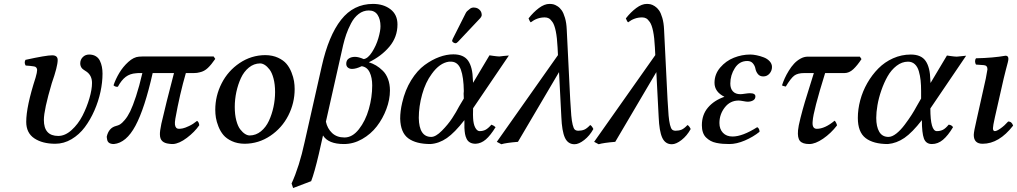

<svg xmlns="http://www.w3.org/2000/svg" viewBox="-20 -718 5149 972"><path d="M499 -345.2Q499 -301.8 488.8 -253.7Q478.5 -205.6 458 -158.7Q437.5 -111.8 409.4 -74.2Q381.3 -36.6 342.3 -13.4Q303.2 9.8 259.8 9.8Q194.8 9.8 153.8 -17.6Q112.8 -44.9 112.8 -101.1Q112.8 -178.7 160.2 -325.2Q168 -352.1 168 -363.8Q168 -370.6 163.6 -376Q159.2 -381.3 151.9 -381.8Q134.3 -384.8 109.9 -386.2Q101.1 -400.4 108.9 -415Q213.4 -438 244.1 -438Q272 -438 272 -414.1Q272 -381.8 242.2 -296.9Q202.1 -161.6 202.1 -110.8Q202.1 -29.8 274.9 -29.8Q309.6 -29.8 342.5 -59.6Q375.5 -89.4 397.5 -132.1Q419.4 -174.8 432.6 -220Q445.8 -265.1 445.8 -297.9Q445.8 -334.5 419.9 -354Q417.5 -356 408.2 -361.8Q398.9 -367.7 395 -372.1Q386.2 -382.8 386.2 -397Q386.2 -416 399.2 -429Q412.1 -441.9 431.2 -441.9Q450.7 -441.9 464.6 -433.6Q478.5 -425.3 485.6 -410.6Q492.7 -396 495.8 -379.9Q499 -363.8 499 -345.2Z M1061.5 -432.1 1069.8 -419.9Q1049.8 -390.6 1032 -373.8Q1014.2 -356.9 991.7 -352.1Q978.5 -348.1 960.9 -348.1H920.9Q890.1 -242.2 867.7 -117.2Q864.3 -97.2 865.7 -86.9Q868.7 -65.9 885.7 -65.9Q894 -65.9 905.3 -68.1Q916.5 -70.3 937.3 -80.1Q958 -89.8 977.5 -106Q986.8 -101.1 988.8 -84Q965.3 -49.8 926.3 -20.3Q887.2 9.3 856 11.2Q844.7 11.2 835.9 9.8Q813 7.3 801.5 -3.7Q790 -14.6 789.6 -36.1Q788.6 -52.2 796.9 -91.8Q819.8 -191.9 860.8 -348.1H752.9Q712.4 -168.5 665.8 -81.5Q619.1 5.4 556.6 11.2Q524.4 11.2 522 -14.2Q520.5 -20 520.5 -26.9Q530.8 -70.8 566.9 -80.1Q578.6 -83 587.6 -88.1Q596.7 -93.3 611.3 -110.4Q626 -127.4 639.2 -154.3Q652.3 -181.2 668.7 -231Q685.1 -280.8 700.7 -348.1H679.7Q672.9 -348.1 668.9 -347.2Q638.2 -345.2 616.5 -328.9Q594.7 -312.5 576.7 -278.8Q563.5 -277.3 554.7 -286.1Q565.4 -317.9 584 -348.9Q602.5 -379.9 629.6 -404.5Q656.7 -429.2 683.6 -431.2Q689.5 -432.1 702.6 -432.1Z M1296.4 -397Q1265.1 -396.5 1240 -376Q1214.8 -355.5 1199.7 -322.8Q1184.6 -290 1176.5 -252.2Q1168.5 -214.4 1168.5 -176.8Q1168.5 -137.7 1176.3 -108.2Q1184.1 -78.6 1196.3 -63Q1208.5 -47.4 1220.7 -39.8Q1232.9 -32.2 1244.6 -32.2Q1275.9 -32.7 1301 -53.2Q1326.2 -73.7 1341.3 -106.2Q1356.4 -138.7 1364.5 -176.5Q1372.6 -214.4 1372.6 -252Q1372.6 -291 1364.7 -320.6Q1356.9 -350.1 1344.7 -366Q1332.5 -381.8 1320.3 -389.4Q1308.1 -397 1296.4 -397ZM1218.8 9.8H1217.8Q1181.6 9.3 1154.1 -3.4Q1126.5 -16.1 1111.1 -34.4Q1095.7 -52.7 1085.9 -77.4Q1076.2 -102.1 1073 -122.1Q1069.8 -142.1 1069.8 -162.1Q1069.8 -232.9 1102.1 -296.1Q1134.3 -359.4 1193.1 -398.9Q1252 -438.5 1322.8 -439H1323.7Q1359.9 -438.5 1387.5 -425.8Q1415 -413.1 1430.4 -394.8Q1445.8 -376.5 1455.6 -351.8Q1465.3 -327.1 1468.5 -307.1Q1471.7 -287.1 1471.7 -267.1Q1471.7 -196.3 1439.5 -133.1Q1407.2 -69.8 1348.4 -30.3Q1289.6 9.3 1218.8 9.8Z M1717.3 -490.2 1629.9 -102.1Q1637.2 -67.4 1661.1 -44.7Q1685.1 -22 1724.1 -22Q1764.2 -22 1797.1 -64Q1830.1 -106 1847.2 -165.8Q1864.3 -225.6 1864.3 -285.2Q1864.3 -325.2 1851.3 -352.1Q1838.4 -378.9 1811 -382.8Q1782.7 -369.1 1762.2 -369.1Q1749.5 -369.1 1741.2 -376Q1732.9 -382.8 1732.9 -395Q1732.9 -413.1 1745.6 -421.6Q1758.3 -430.2 1777.3 -430.2Q1794.9 -430.2 1821.3 -418.9Q1842.8 -421.9 1863.5 -454.3Q1884.3 -486.8 1895.3 -524.2Q1906.2 -561.5 1906.2 -585Q1906.2 -620.1 1891.6 -642.6Q1877 -665 1847.2 -665Q1818.8 -665 1795.7 -647.2Q1772.5 -629.4 1757.1 -599.6Q1741.7 -569.8 1732.9 -544.2Q1724.1 -518.6 1717.3 -490.2ZM1522 2 1608.9 -382.8Q1643.6 -537.6 1706.8 -617.9Q1770 -698.2 1868.2 -698.2Q1921.4 -698.2 1956.8 -671.1Q1992.2 -644 1992.2 -594.2Q1992.2 -530.8 1951.7 -482.2Q1911.1 -433.6 1847.2 -402.8Q1867.2 -396.5 1884 -386.5Q1900.9 -376.5 1917.7 -360.1Q1934.6 -343.8 1944.3 -317.9Q1954.1 -292 1954.1 -259.8Q1954.1 -213.9 1936 -165.8Q1918 -117.7 1887.7 -78.4Q1857.4 -39.1 1813.2 -13.9Q1769 11.2 1721.2 11.2Q1642.1 11.2 1615.2 -32.2L1594.2 61Q1571.3 158.2 1555.2 199.2L1463.9 233.9L1456.1 210.9Q1495.6 124.5 1522 2Z M2304.2 -179.2 2328.1 -219.2 2327.1 -244.1Q2327.1 -246.6 2327.6 -250.7Q2328.1 -254.9 2328.1 -256.8Q2327.1 -326.7 2313.2 -365.2Q2299.3 -403.8 2266.1 -405.8H2252.9Q2205.6 -399.4 2166 -344.2Q2134.3 -301.8 2117.2 -240.5Q2100.1 -179.2 2100.1 -121.1Q2101.6 -24.9 2163.1 -24.9Q2186 -24.9 2217 -56.2Q2248 -87.4 2269 -119.4Q2290 -151.4 2304.2 -179.2ZM2274.9 -442.9Q2327.6 -442.9 2350.1 -410.4Q2372.6 -377.9 2374 -313Q2375 -309.1 2375 -298.8L2458 -438Q2463.9 -437 2476.3 -435.3Q2488.8 -433.6 2494.1 -433.1Q2496.1 -433.1 2500.7 -432.6Q2505.4 -432.1 2507.8 -432.1Q2513.7 -432.6 2530.8 -434.8Q2547.9 -437 2556.2 -437L2375 -169.9Q2375 -164.6 2374.8 -154.8Q2374.5 -145 2374.5 -137.5Q2374.5 -129.9 2375 -123V-121.1Q2376.5 -89.4 2386 -71.8Q2395.5 -54.2 2408.2 -54.2Q2424.8 -54.2 2438 -61Q2451.2 -67.9 2467.8 -86.9Q2481 -82 2488.8 -74.2Q2462.9 -32.2 2439.5 -12Q2416 8.3 2388.2 9.8Q2371.1 9.8 2359.6 3.4Q2348.1 -2.9 2342.3 -15.1Q2336.4 -27.3 2334.2 -40Q2332 -52.7 2331.1 -70.8V-77.1V-109.9Q2281.7 -46.4 2242.2 -19Q2202.6 8.3 2159.2 11.2Q2086.4 11.2 2047.1 -17.6Q2007.8 -46.4 2005.9 -117.2Q2005.9 -155.3 2016.1 -198.2Q2030.8 -262.2 2061.5 -311.8Q2092.3 -361.3 2129.6 -388.7Q2167 -416 2203.9 -429.4Q2240.7 -442.9 2274.9 -442.9ZM2356 -670.9Q2367.7 -682.6 2385.7 -679.2Q2397.9 -677.7 2407.2 -668.9Q2416.5 -660.2 2418 -648.9Q2418.9 -646 2418.9 -641.1Q2417 -631.8 2411.1 -626L2298.8 -506.8Q2291 -499 2287.1 -499Q2281.2 -499 2275.1 -502.9Q2269 -506.8 2269 -511.2V-513.2Q2271 -515.1 2271 -519L2273.9 -524.9L2337.9 -651.9Q2342.8 -661.6 2356 -670.9Z M2983.9 -64.9Q2965.3 -30.8 2937.7 -9.3Q2910.2 12.2 2888.7 12.2Q2855 12.2 2839.8 -21Q2824.7 -54.2 2821.8 -126L2810.1 -353L2602.1 0Q2542 4.9 2518.1 12.2L2495.1 0L2804.7 -439L2802.7 -478Q2800.3 -527.3 2793.7 -559.6Q2787.1 -591.8 2777.1 -606.2Q2767.1 -620.6 2758.3 -625.2Q2749.5 -629.9 2737.8 -629.9Q2699.2 -629.9 2667 -605Q2664.6 -606.4 2660.9 -613.3Q2657.2 -620.1 2655.8 -625Q2680.7 -656.7 2708.5 -677.5Q2736.3 -698.2 2761.7 -698.2Q2771.5 -698.2 2780.8 -696.3Q2790 -694.3 2802.2 -686.5Q2814.5 -678.7 2823.7 -665.5Q2833 -652.3 2840.3 -627.4Q2847.7 -602.5 2849.1 -568.8L2866.7 -213.9Q2869.6 -161.1 2872.1 -133.3Q2874.5 -105.5 2879.2 -86.4Q2883.8 -67.4 2890.1 -61.8Q2896.5 -56.2 2907.7 -56.2Q2924.3 -56.2 2937.5 -61.5Q2950.7 -66.9 2967.8 -85Q2976.1 -81.1 2983.9 -64.9Z M3476.6 -64.9Q3458 -30.8 3430.4 -9.3Q3402.8 12.2 3381.3 12.2Q3347.7 12.2 3332.5 -21Q3317.4 -54.2 3314.5 -126L3302.7 -353L3094.7 0Q3034.7 4.9 3010.7 12.2L2987.8 0L3297.4 -439L3295.4 -478Q3293 -527.3 3286.4 -559.6Q3279.8 -591.8 3269.8 -606.2Q3259.8 -620.6 3251 -625.2Q3242.2 -629.9 3230.5 -629.9Q3191.9 -629.9 3159.7 -605Q3157.2 -606.4 3153.6 -613.3Q3149.9 -620.1 3148.4 -625Q3173.3 -656.7 3201.2 -677.5Q3229 -698.2 3254.4 -698.2Q3264.2 -698.2 3273.4 -696.3Q3282.7 -694.3 3294.9 -686.5Q3307.1 -678.7 3316.4 -665.5Q3325.7 -652.3 3333 -627.4Q3340.3 -602.5 3341.8 -568.8L3359.4 -213.9Q3362.3 -161.1 3364.7 -133.3Q3367.2 -105.5 3371.8 -86.4Q3376.5 -67.4 3382.8 -61.8Q3389.2 -56.2 3400.4 -56.2Q3417 -56.2 3430.2 -61.5Q3443.4 -66.9 3460.4 -85Q3468.8 -81.1 3476.6 -64.9Z M3622.1 -95.2Q3622.1 -64.5 3639.9 -45.7Q3657.7 -26.9 3688.5 -26.9Q3738.8 -26.9 3813.5 -74.2Q3825.2 -67.4 3825.2 -50.8Q3793 -24.9 3751 -6.8Q3709 11.2 3672.4 11.2Q3653.8 11.2 3638.7 10Q3623.5 8.8 3606.7 5.4Q3589.8 2 3577.4 -4.9Q3564.9 -11.7 3554.4 -22Q3543.9 -32.2 3538.6 -47.9Q3533.2 -63.5 3533.2 -84Q3533.2 -137.2 3564.2 -173.6Q3595.2 -210 3647.5 -228Q3597.2 -252.9 3597.2 -298.8Q3597.2 -342.3 3626 -376Q3654.8 -409.7 3695.3 -425.8Q3735.8 -441.9 3778.3 -441.9Q3793 -441.9 3810.5 -438.2Q3828.1 -434.6 3846.2 -427.7Q3864.3 -420.9 3876.2 -408Q3888.2 -395 3888.2 -378.9Q3888.2 -359.9 3875.7 -345.5Q3863.3 -331.1 3844.2 -331.1Q3826.2 -331.1 3816.7 -343.3Q3807.1 -355.5 3804.4 -370.1Q3801.8 -384.8 3791.7 -397Q3781.7 -409.2 3763.2 -409.2Q3723.1 -409.2 3700.2 -373.3Q3677.2 -337.4 3677.2 -294.9Q3677.2 -269.5 3690.4 -255.4Q3703.6 -241.2 3728 -241.2Q3735.8 -241.2 3752 -243.7Q3768.1 -246.1 3776.4 -246.1Q3804.2 -246.1 3804.2 -230Q3804.2 -216.3 3792.5 -209.7Q3780.8 -203.1 3765.1 -203.1Q3757.8 -203.1 3742.7 -206.1Q3727.5 -209 3719.2 -209Q3676.3 -209 3649.2 -174.1Q3622.1 -139.2 3622.1 -95.2Z M4100.1 -348.1H4051.3Q4018.1 -348.1 4000.7 -335Q3983.4 -321.8 3958 -279.8Q3940.9 -283.2 3939 -286.1Q3944.8 -304.2 3952.9 -322Q3960.9 -339.8 3973.4 -360.1Q3985.8 -380.4 3999.8 -395.5Q4013.7 -410.6 4032 -420.9Q4050.3 -431.2 4069.3 -431.2H4333L4341.3 -418.9Q4320.3 -386.7 4299.6 -367.4Q4278.8 -348.1 4254.9 -348.1H4157.2Q4097.2 -155.3 4094.2 -105Q4089.8 -65.9 4115.2 -65.9Q4155.8 -65.9 4205.1 -106.9Q4208 -105.5 4212.4 -97.2Q4216.8 -88.9 4217.3 -83Q4186.5 -43 4147 -15.9Q4107.4 11.2 4077.1 11.2Q4043 11.2 4029.8 -4.4Q4016.6 -20 4020 -58.1Q4021.5 -77.6 4032.5 -121.1Q4043.5 -164.6 4054.9 -202.6Q4066.4 -240.7 4081.8 -289.3Q4097.2 -337.9 4100.1 -348.1Z M4620.1 -179.2 4643.1 -219.2V-256.8Q4643.1 -287.6 4640.6 -311Q4638.2 -334.5 4631.6 -357.4Q4625 -380.4 4611.1 -393.1Q4597.2 -405.8 4576.7 -405.8Q4545.9 -405.8 4518.8 -384.8Q4491.7 -363.8 4473.4 -331.5Q4455.1 -299.3 4441.7 -260.3Q4428.2 -221.2 4422.1 -185.3Q4416 -149.4 4416 -121.1Q4416 -76.7 4431.2 -50.8Q4446.3 -24.9 4478 -24.9Q4496.1 -24.9 4518.1 -42.2Q4540 -59.6 4560.5 -87.2Q4581.1 -114.7 4595 -136.5Q4608.9 -158.2 4620.1 -179.2ZM4590.8 -441.9Q4643.6 -441.9 4666 -409.4Q4688.5 -377 4689.9 -312L4690.9 -297.9L4773.9 -437Q4779.8 -436 4792.2 -434.3Q4804.7 -432.6 4810.1 -432.1L4823.7 -431.2Q4831.1 -431.2 4847.7 -433.6Q4864.3 -436 4871.1 -436L4689.9 -168.9Q4689.9 -54.2 4722.7 -54.2Q4740.2 -54.2 4753.7 -61Q4767.1 -67.9 4782.7 -86.9Q4797.9 -85.4 4804.7 -74.2Q4779.3 -31.7 4753.7 -10.3Q4728 11.2 4697.8 11.2Q4667.5 11.2 4657.2 -17.1Q4647 -45.4 4647 -109.9Q4598.1 -46.9 4558.6 -19.8Q4519 7.3 4475.1 11.2Q4401.4 11.2 4362.1 -19Q4322.8 -49.3 4322.8 -121.1Q4322.8 -165 4335 -210.7Q4347.2 -256.3 4370.8 -297.6Q4394.5 -338.9 4426.5 -371.3Q4458.5 -403.8 4501.2 -422.9Q4543.9 -441.9 4590.8 -441.9Z M5061 -319.8 5016.6 -124Q5006.8 -80.1 5006.8 -68.8Q5006.8 -54.2 5016.6 -54.2Q5025.9 -54.2 5045.7 -68.1Q5065.4 -82 5084 -103Q5102.1 -103 5108.9 -82Q5037.6 9.8 4954.6 9.8Q4909.7 9.8 4909.7 -35.2Q4909.7 -50.8 4924.8 -115.2L4970.7 -320.8Q4979 -363.3 4979 -367.2Q4979 -386.7 4960.9 -388.2L4920.9 -391.1Q4916.5 -397.9 4916.3 -407.2Q4916 -416.5 4920.9 -422.9Q5008.3 -424.8 5070.8 -436Q5085 -436 5085 -419.9Q5085 -413.6 5081.8 -401.1Q5078.6 -388.7 5072.3 -365.2Q5065.9 -341.8 5061 -319.8Z"/></svg>

Font: Common Serif Medium
Style: Italic
Weight: 500
Italic angle: -12°
Designer: Philipp H. Poll, Khaled Hosny
Foundry: Stefan Peev, Context Ltd.
Version: Version 1.026